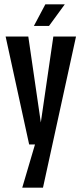

<svg xmlns="http://www.w3.org/2000/svg" viewBox="-20 -669 378 889"><path d="M142 0H115L6 -500H111L169 -102L227 -500H332L179 200H83ZM190 -649H280L207 -549H137Z"/></svg>

Font: Piscolabis
Style: Regular
Weight: 400
Designer: Ariel Martín Pérez
Foundry: Tunera Type Foundry
Version: Version 1.000